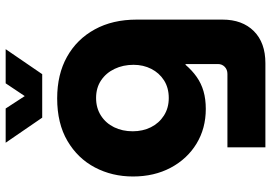

<svg xmlns="http://www.w3.org/2000/svg" viewBox="-158 -586 948 671"><g transform="rotate(-90 315.5 -251.0)"><path d="M135.7 203V70.3H392Q407.3 70.3 417 60.8Q426.7 51.3 426.7 37.3V-76H424Q404.3 -53 381.8 -37.2Q359.3 -21.3 331.8 -13.3Q304.3 -5.3 269.7 -5.3Q201.7 -5.3 148.3 -37.8Q95 -70.3 64.3 -128Q33.7 -185.7 33.7 -259.7Q33.7 -332.7 65.3 -392.8Q97 -453 158 -488.8Q219 -524.7 306.7 -524.7Q390.7 -524.7 452.2 -490.2Q513.7 -455.7 547.8 -393.3Q582 -331 582 -246.7V53Q582 122.3 541.7 162.7Q501.3 203 429.7 203ZM308 -134.7Q343.7 -134.7 369.7 -151.3Q395.7 -168 409.8 -195.8Q424 -223.7 424 -257.7Q424 -294.3 409.8 -324Q395.7 -353.7 369.7 -371.2Q343.7 -388.7 308 -388.7Q273 -388.7 246.5 -371.7Q220 -354.7 205.8 -325.7Q191.7 -296.7 191.7 -260.7Q191.7 -225.7 205.8 -197.2Q220 -168.7 246.5 -151.7Q273 -134.7 308 -134.7ZM239.3 -577 151.7 -704.7H271.3L314.7 -638L359.3 -704.7H478.7L391.3 -577Z"/></g></svg>

Font: MuseoModerno Thin
Style: Regular
Weight: 100
Designer: Pablo Cosgaya, Héctor Gatti, Marcela Romero, and the Authors of The MuseoModerno Project.
Foundry: Omnibus-Type Team
Version: Version 1.003